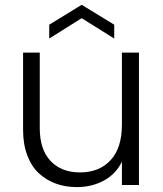

<svg xmlns="http://www.w3.org/2000/svg" viewBox="-20 -763 673 792"><path d="M553.2 -545.9V0H482.9V-96.2Q458.5 -45.4 408.7 -18.3Q358.9 8.8 296.9 8.8Q249.5 8.8 209.7 -5.9Q169.9 -20.5 139.6 -48.8Q109.4 -77.1 92.3 -122.8Q75.2 -168.5 75.2 -227.1V-545.9H144V-234.9Q144 -146 188.7 -98.9Q233.4 -51.8 310.1 -51.8Q389.2 -51.8 436 -102.1Q482.9 -152.3 482.9 -249V-545.9ZM451.2 -661.1V-604L316.9 -688L183.1 -604V-661.1L316.9 -743.2Z"/></svg>

Font: SVN-Poppins Light
Style: Regular
Weight: 300
Designer: Ninad Kale (Devanagari), Jonny Pinhorn (Latin)
Foundry: Indian Type Foundry
Version: Version 3.002 2017